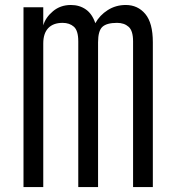

<svg xmlns="http://www.w3.org/2000/svg" viewBox="-20 -762 713 782"><path d="M75.7 0V-732.4H156.2V-658.7Q165.5 -690.9 195.8 -716.3Q226.1 -741.7 268.6 -741.7Q303.7 -741.7 329.6 -723.6Q355.5 -705.6 368.2 -667.5Q386.2 -700.2 418.9 -720.9Q451.7 -741.7 492.2 -741.7Q541 -741.7 571.8 -705.1Q602.5 -668.5 602.5 -589.8V0H522V-593.8Q522 -636.7 503.9 -652.8Q485.8 -668.9 457 -668.9Q414.6 -668.9 397 -652.6Q379.4 -636.2 379.4 -589.8V0H298.8V-593.8Q298.8 -637.2 281 -653.1Q263.2 -668.9 234.9 -668.9Q196.8 -668.9 176.5 -647.5Q156.2 -626 156.2 -585V0Z"/></svg>

Font: Antonio ExtraLight
Style: Regular
Weight: 250
Designer: Vernon Adams
Foundry: Vernon Adams
Version: Version 1.002